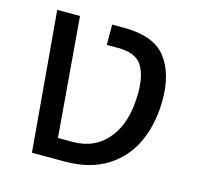

<svg xmlns="http://www.w3.org/2000/svg" viewBox="-87 -656 773 749"><g transform="rotate(15 299.0 -282.0)"><path d="M55 -564H147L187 -82H247Q337 -82 390.5 -148.5Q444 -215 444 -335Q444 -405 418.5 -443.5Q393 -482 323 -482H277V-564H323Q445 -564 494 -501Q543 -438 543 -332Q543 -237 509.5 -162Q476 -87 407 -43.5Q338 0 237 0H104Z"/></g></svg>

Font: Fira GO
Style: Regular
Weight: 400
Designer: Carrois Corporate
Foundry: Carrois Corporate GbR
Version: Version 0.300